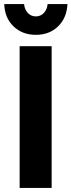

<svg xmlns="http://www.w3.org/2000/svg" viewBox="-20 -928 353 948"><path d="M77 -700H235V0H77ZM99 -908Q101 -882 117 -864.5Q133 -847 157 -847Q181 -847 197 -864.5Q213 -882 215 -908H313Q310 -840 267 -798Q224 -756 157 -756Q90 -756 46.5 -798Q3 -840 1 -908Z"/></svg>

Font: Alexandria SemiBold
Style: Regular
Weight: 600
Designer: Mohamed Gaber
Foundry: Kief Type Foundry
Version: Version 5.100